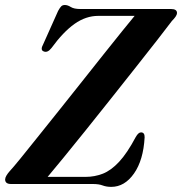

<svg xmlns="http://www.w3.org/2000/svg" viewBox="-26 -736 728 768"><path d="M345 0H18Q-5.5 0 -5.5 -18.5Q-5 -26 0 -34.2Q5 -42.5 12.5 -51Q26.5 -66 55.8 -102Q85 -138 124.8 -187.8Q164.5 -237.5 210 -294.2Q255.5 -351 301.2 -408.8Q347 -466.5 388.5 -518.8Q430 -571 462.5 -611.2Q495 -651.5 512.5 -672.5H367Q317.5 -672.5 272.2 -640.5Q227 -608.5 180 -544Q164 -523.5 148.5 -530.5Q134 -536 147 -559.5L206.5 -692.5Q214 -706 219.2 -711Q224.5 -716 233.5 -716Q244.5 -716 257.2 -708Q270 -700 295 -700H658Q682 -700 682 -684Q681.5 -676.5 676 -668.8Q670.5 -661 661.5 -652Q642.5 -626.5 604.8 -578.2Q567 -530 518.5 -468.5Q470 -407 417.5 -341Q365 -275 315.5 -213.2Q266 -151.5 226.2 -103Q186.5 -54.5 164.5 -28.5H316.5Q352.5 -28.5 385.2 -41.2Q418 -54 450.2 -88.5Q482.5 -123 517 -188Q527.5 -206.5 538 -206.5Q553 -206.5 552.5 -186.5Q547.5 -95.5 510 -42Q472.5 11.5 419 11.5Q399.5 11.5 384.5 5.8Q369.5 0 345 0Z"/></svg>

Font: Fraunces 72pt S000 SemiBold
Style: Italic
Weight: 600
Italic angle: -16°
Version: Version 1.000; ttfautohint (v1.8.3)